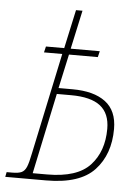

<svg xmlns="http://www.w3.org/2000/svg" viewBox="-75 -755 574 796"><g transform="rotate(5 212.0 -357.0)"><path d="M-19 -20H4Q30 -20 43 -26Q56 -32 63.5 -49.5Q71 -67 79 -108L168 -528H92L98 -553H174L209 -714H236L201 -553H322L316 -528H196L165 -386H223Q312 -386 360.5 -349.5Q409 -313 409 -237Q409 -131 348 -65.5Q287 0 147 0H-23ZM149 -25Q274 -25 327.5 -83Q381 -141 381 -235Q381 -299 341.5 -330Q302 -361 219 -361H160L89 -25Z"/></g></svg>

Font: Noto Serif CondThin
Style: Italic
Weight: 250
Width: 3
Italic angle: -12°
Designer: Monotype Design Team
Foundry: Monotype Imaging Inc.
Version: Version 1.001